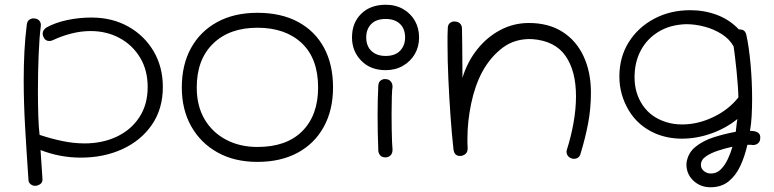

<svg xmlns="http://www.w3.org/2000/svg" viewBox="-20 -596 3267 810"><path d="M128 188Q118 188 109 181Q100 174 100 161Q92 46 86 -58.5Q80 -163 80 -258Q80 -320 83 -378.5Q86 -437 93 -492Q95 -508 105.5 -514Q116 -520 126 -518Q139 -517 146.5 -508Q154 -499 152 -485Q146 -439 143 -364Q140 -289 140 -212Q140 -158 141.5 -109Q143 -60 147 -27Q195 -11 243 -1Q291 9 337 9Q412 9 472.5 -19.5Q533 -48 568 -101.5Q603 -155 603 -229Q603 -300 571 -353Q539 -406 484.5 -435.5Q430 -465 362 -465Q322 -465 281 -454.5Q240 -444 204 -427Q197 -423 188 -423Q171 -423 164 -439Q160 -446 160 -454Q160 -469 176 -480Q214 -501 264 -511.5Q314 -522 365 -522Q454 -522 522 -483.5Q590 -445 628.5 -379Q667 -313 667 -229Q667 -137 621 -70Q575 -3 496.5 33Q418 69 321 69Q233 69 151 37L159 156Q161 173 150 180.5Q139 188 128 188Z M1066 87Q969 87 897.5 47Q826 7 786.5 -63.5Q747 -134 747 -227Q747 -323 786 -393.5Q825 -464 896.5 -503Q968 -542 1066 -542Q1166 -542 1237.5 -503.5Q1309 -465 1347 -394.5Q1385 -324 1385 -227Q1385 -132 1346 -61Q1307 10 1235.5 48.5Q1164 87 1066 87ZM1066 24Q1189 24 1255.5 -43Q1322 -110 1322 -227Q1322 -349 1253 -414Q1184 -479 1066 -479Q948 -479 879 -412Q810 -345 810 -227Q810 -149 843 -93Q876 -37 934 -6.5Q992 24 1066 24Z M1607 -300Q1543 -300 1504 -340Q1465 -380 1465 -438Q1465 -500 1504 -538Q1543 -576 1607 -576Q1649 -576 1681 -557.5Q1713 -539 1730.5 -508Q1748 -477 1748 -438Q1748 -399 1730 -368Q1712 -337 1680 -318.5Q1648 -300 1607 -300ZM1607 -360Q1647 -360 1668 -382Q1689 -404 1689 -438Q1689 -475 1667 -495.5Q1645 -516 1607 -516Q1567 -516 1546 -494.5Q1525 -473 1525 -438Q1525 -402 1547 -381Q1569 -360 1607 -360ZM1607 68Q1591 68 1584 59.5Q1577 51 1576 40Q1573 -34 1573 -112Q1573 -178 1576 -235Q1577 -251 1587.5 -257.5Q1598 -264 1608 -262Q1620 -262 1628 -253Q1636 -244 1636 -230Q1634 -220 1633 -187Q1632 -154 1632 -114Q1632 -82 1632.5 -50.5Q1633 -19 1634 4Q1635 27 1636 35Q1636 52 1627 60Q1618 68 1607 68Z M2402 74Q2389 74 2379.5 65.5Q2370 57 2370 44Q2370 40 2372 34Q2389 -19 2399.5 -77.5Q2410 -136 2410 -190Q2410 -297 2365.5 -360.5Q2321 -424 2225 -431Q2153 -434 2101 -395Q2049 -356 2014 -292Q1983 -233 1967.5 -158Q1952 -83 1952 -12Q1952 -2 1952 8.5Q1952 19 1953 29Q1953 47 1942.5 54.5Q1932 62 1921 62Q1896 62 1893 33Q1886 -30 1880.5 -107.5Q1875 -185 1871.5 -263.5Q1868 -342 1868 -408Q1868 -427 1868 -444Q1868 -461 1869 -476Q1869 -493 1879.5 -500Q1890 -507 1900 -505Q1912 -505 1920.5 -497Q1929 -489 1929 -475Q1930 -436 1930 -407Q1930 -378 1930.5 -347Q1931 -316 1931 -268Q1952 -336 1993.5 -388Q2035 -440 2091 -469.5Q2147 -499 2211 -499Q2294 -499 2352.5 -462Q2411 -425 2442 -358.5Q2473 -292 2473 -205Q2473 -138 2461 -75Q2449 -12 2429 53Q2426 64 2418.5 69Q2411 74 2402 74Z M2977 194Q2934 194 2904 165Q2874 136 2876 92Q2882 49 2914.5 23Q2947 -3 2993 -17.5Q3039 -32 3084 -40Q3087 -70 3088.5 -79.5Q3090 -89 3091 -94Q3043 -55 2981 -33Q2919 -11 2857 -11Q2798 -11 2747 -32Q2672 -64 2632.5 -130.5Q2593 -197 2593 -273Q2593 -355 2632.5 -418Q2672 -481 2740 -517Q2808 -553 2892 -553Q2952 -553 3005 -533Q3058 -513 3097 -472Q3114 -472 3120.5 -465Q3127 -458 3129 -447Q3140 -397 3146.5 -324Q3153 -251 3153 -180Q3153 -141 3151 -106Q3149 -71 3144 -44Q3192 -44 3187 -11Q3187 0 3178.5 8Q3170 16 3155 16Q3153 15 3149 15Q3145 15 3133 15Q3122 64 3103 104.5Q3084 145 3053.5 169.5Q3023 194 2977 194ZM2790 -81Q2821 -71 2858 -71Q2924 -71 2989 -102Q3054 -133 3095 -185Q3095 -201 3093 -231Q3091 -261 3087.5 -295.5Q3084 -330 3080.5 -358.5Q3077 -387 3075 -400Q3058 -431 3025 -452Q2992 -473 2952.5 -483.5Q2913 -494 2875 -494Q2808 -492 2759 -462.5Q2710 -433 2683.5 -383.5Q2657 -334 2657 -270Q2657 -203 2691.5 -152Q2726 -101 2790 -81ZM2979 136Q3004 136 3021.5 118Q3039 100 3051 74Q3063 48 3070 23Q3042 29 3011 39Q2980 49 2958.5 63.5Q2937 78 2937 100Q2937 115 2949.5 125.5Q2962 136 2979 136Z"/></svg>

Font: Hachi Maru Pop
Style: Regular
Weight: 400
Designer: Nontynet
Foundry: Nontynet
Version: Version 1.300